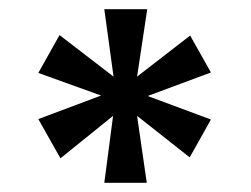

<svg xmlns="http://www.w3.org/2000/svg" viewBox="-20 -756 544 416"><path d="M392 -679 437 -599 300 -548 437 -497 391 -415 277 -505 298 -360H206L225 -505L111 -413L63 -498L199 -549L63 -598L109 -680L226 -590L206 -736H299L277 -590Z"/></svg>

Font: Poppins Cyr Med
Style: Regular
Weight: 500
Designer: Ninad Kale (Devanagari), Jonny Pinhorn (Latin)
Foundry: Indian Type Foundry
Version: 4.004